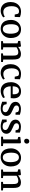

<svg xmlns="http://www.w3.org/2000/svg" viewBox="2297 -3143 857 5491"><g transform="rotate(90 2725.5 -397.5)"><path d="M469.2 -540 464.4 -389.6H396.5L374 -481Q367.2 -497.1 346.9 -504.9Q326.7 -512.7 298.3 -512.7Q255.4 -512.7 223.6 -489Q191.9 -465.3 174.3 -418.2Q156.7 -371.1 156.7 -301.8Q156.7 -221.2 177.7 -168Q198.7 -114.7 234.9 -89.4Q271 -64 316.4 -64Q358.9 -64 394.8 -76.4Q430.7 -88.9 456.1 -106.9L477.1 -62Q459.5 -43.9 430.2 -27.1Q400.9 -10.3 364.5 0.5Q328.1 11.2 291.5 11.2Q209 11.2 151.9 -25.4Q94.7 -62 66.2 -125.7Q37.6 -189.5 37.6 -270.5Q37.6 -354 69.8 -422.1Q102.1 -490.2 165.5 -530.3Q229 -570.3 318.8 -570.3Q389.2 -570.3 469.2 -540Z M1067.4 -279.3Q1067.4 -189 1030 -123Q992.7 -57.1 931.9 -22.9Q871.1 11.2 802.2 11.2Q717.3 11.2 660.9 -26.4Q604.5 -64 577.1 -129.6Q549.8 -195.3 549.8 -279.8Q549.8 -369.1 587.2 -435.1Q624.5 -501 685.3 -535.6Q746.1 -570.3 814.5 -570.3Q899.4 -570.3 956.1 -532.7Q1012.7 -495.1 1040 -429.4Q1067.4 -363.8 1067.4 -279.3ZM808.6 -509.8Q741.2 -509.8 707 -454.3Q672.9 -398.9 672.9 -288.6Q672.9 -178.7 705.8 -114Q738.8 -49.3 808.6 -49.3Q943.8 -49.3 943.8 -270.5Q943.8 -380.4 911.4 -445.1Q878.9 -509.8 808.6 -509.8Z M1219.7 -61.5V-470.7L1149.9 -490.2V-548.8L1294.4 -568.4H1296.9L1319.8 -549.3V-509.8L1319.3 -487.3Q1341.8 -507.3 1375.7 -525.9Q1409.7 -544.4 1448.5 -556.2Q1487.3 -567.9 1522 -567.9Q1585.4 -567.9 1620.1 -544.2Q1654.8 -520.5 1668.5 -471.2Q1682.1 -421.9 1682.1 -337.4V-61.5L1752.4 -53.2V0H1507.3V-53.2L1569.8 -61.5V-337.9Q1569.8 -394.5 1562.3 -427Q1554.7 -459.5 1533.7 -475.8Q1512.7 -492.2 1471.7 -492.2Q1436.5 -492.2 1398.4 -477.1Q1360.4 -461.9 1331.5 -440.4V-61.5L1398.9 -53.2V0H1155.8V-53.2Z M2246.6 -540 2241.7 -389.6H2173.8L2151.4 -481Q2144.5 -497.1 2124.3 -504.9Q2104 -512.7 2075.7 -512.7Q2032.7 -512.7 2001 -489Q1969.2 -465.3 1951.7 -418.2Q1934.1 -371.1 1934.1 -301.8Q1934.1 -221.2 1955.1 -168Q1976.1 -114.7 2012.2 -89.4Q2048.3 -64 2093.8 -64Q2136.2 -64 2172.1 -76.4Q2208 -88.9 2233.4 -106.9L2254.4 -62Q2236.8 -43.9 2207.5 -27.1Q2178.2 -10.3 2141.8 0.5Q2105.5 11.2 2068.8 11.2Q1986.3 11.2 1929.2 -25.4Q1872.1 -62 1843.5 -125.7Q1814.9 -189.5 1814.9 -270.5Q1814.9 -354 1847.2 -422.1Q1879.4 -490.2 1942.9 -530.3Q2006.3 -570.3 2096.2 -570.3Q2166.5 -570.3 2246.6 -540Z M2592.3 -570.3Q2686 -570.3 2737.3 -519Q2788.6 -467.8 2792 -371.1V-353.5Q2792 -302.2 2786.1 -275.4H2447.8Q2449.7 -203.6 2472.2 -156.2Q2494.6 -108.9 2531.2 -86.4Q2567.9 -64 2613.8 -64Q2653.8 -64 2696 -77.9Q2738.3 -91.8 2762.2 -109.9L2782.7 -63Q2764.2 -43.9 2731.7 -26.9Q2699.2 -9.8 2659.4 0.7Q2619.6 11.2 2580.6 11.2Q2498.5 11.2 2442.1 -25.1Q2385.7 -61.5 2357.9 -126.7Q2330.1 -191.9 2330.1 -278.8Q2330.1 -364.7 2363.8 -431.2Q2397.5 -497.6 2457 -533.9Q2516.6 -570.3 2592.3 -570.3ZM2674.8 -332Q2676.8 -349.6 2676.8 -374Q2676.3 -436 2650.9 -473.6Q2625.5 -511.2 2570.8 -511.2Q2516.1 -511.2 2484.1 -470.5Q2452.1 -429.7 2447.8 -332Z M2958.5 -158.7 2978 -84.5Q2983.9 -74.2 3000.7 -64.9Q3017.6 -55.7 3040.5 -49.8Q3063.5 -43.9 3087.4 -43.9Q3142.6 -43.9 3166 -64.7Q3189.5 -85.4 3189.5 -121.6Q3189.5 -147 3173.6 -166.3Q3157.7 -185.5 3126.5 -202.6Q3095.2 -219.7 3041.5 -241.2Q2963.9 -271.5 2928.2 -312.7Q2892.6 -354 2892.6 -419.4Q2892.6 -463.4 2919.2 -496.8Q2945.8 -530.3 2992.2 -548.8Q3038.6 -567.4 3096.7 -567.4Q3141.6 -567.4 3175.8 -560.3Q3210 -553.2 3244.6 -542L3262.2 -536.6V-413.1H3199.7L3178.7 -481.4Q3172.9 -494.1 3147.2 -503.4Q3121.6 -512.7 3089.8 -512.7Q3044.9 -512.7 3020.5 -493.7Q2996.1 -474.6 2996.1 -443.8Q2996.1 -416.5 3010.5 -397.9Q3024.9 -379.4 3046.4 -367.7Q3067.9 -356 3106.4 -339.8L3125.5 -331.5Q3181.2 -307.6 3215.8 -286.6Q3250.5 -265.6 3273.4 -232.9Q3296.4 -200.2 3296.4 -152.8Q3296.4 -104 3270.8 -66.9Q3245.1 -29.8 3196.5 -9.3Q3147.9 11.2 3081.5 11.2Q3031.7 11.2 2977.1 -2.4Q2922.4 -16.1 2889.6 -30.8V-158.7Z M3467.8 -158.7 3487.3 -84.5Q3493.2 -74.2 3510 -64.9Q3526.9 -55.7 3549.8 -49.8Q3572.8 -43.9 3596.7 -43.9Q3651.9 -43.9 3675.3 -64.7Q3698.7 -85.4 3698.7 -121.6Q3698.7 -147 3682.9 -166.3Q3667 -185.5 3635.7 -202.6Q3604.5 -219.7 3550.8 -241.2Q3473.1 -271.5 3437.5 -312.7Q3401.9 -354 3401.9 -419.4Q3401.9 -463.4 3428.5 -496.8Q3455.1 -530.3 3501.5 -548.8Q3547.9 -567.4 3606 -567.4Q3650.9 -567.4 3685.1 -560.3Q3719.2 -553.2 3753.9 -542L3771.5 -536.6V-413.1H3709L3688 -481.4Q3682.1 -494.1 3656.5 -503.4Q3630.9 -512.7 3599.1 -512.7Q3554.2 -512.7 3529.8 -493.7Q3505.4 -474.6 3505.4 -443.8Q3505.4 -416.5 3519.8 -397.9Q3534.2 -379.4 3555.7 -367.7Q3577.1 -356 3615.7 -339.8L3634.8 -331.5Q3690.4 -307.6 3725.1 -286.6Q3759.8 -265.6 3782.7 -232.9Q3805.7 -200.2 3805.7 -152.8Q3805.7 -104 3780 -66.9Q3754.4 -29.8 3705.8 -9.3Q3657.2 11.2 3590.8 11.2Q3541 11.2 3486.3 -2.4Q3431.6 -16.1 3398.9 -30.8V-158.7Z M3888.2 0ZM3967.3 -61.5V-470.7L3896.5 -490.7V-548.3L4051.8 -568.4H4054.2L4079.1 -549.3V-61.5L4157.2 -53.2V0H3888.2V-53.2ZM4020.5 -806.2H4021Q4041.5 -806.2 4056.6 -796.6Q4071.8 -787.1 4079.8 -771.5Q4087.9 -755.9 4087.9 -738.3Q4087.9 -704.1 4068.4 -682.1Q4048.8 -660.2 4011.7 -660.2H4011.2Q3982.9 -660.2 3965.1 -679.2Q3947.3 -698.2 3947.3 -727.1Q3947.3 -760.3 3966.6 -783.2Q3985.8 -806.2 4020.5 -806.2Z M4740.7 -279.3Q4740.7 -189 4703.4 -123Q4666 -57.1 4605.2 -22.9Q4544.4 11.2 4475.6 11.2Q4390.6 11.2 4334.2 -26.4Q4277.8 -64 4250.5 -129.6Q4223.1 -195.3 4223.1 -279.8Q4223.1 -369.1 4260.5 -435.1Q4297.9 -501 4358.6 -535.6Q4419.4 -570.3 4487.8 -570.3Q4572.8 -570.3 4629.4 -532.7Q4686 -495.1 4713.4 -429.4Q4740.7 -363.8 4740.7 -279.3ZM4481.9 -509.8Q4414.6 -509.8 4380.4 -454.3Q4346.2 -398.9 4346.2 -288.6Q4346.2 -178.7 4379.2 -114Q4412.1 -49.3 4481.9 -49.3Q4617.2 -49.3 4617.2 -270.5Q4617.2 -380.4 4584.7 -445.1Q4552.2 -509.8 4481.9 -509.8Z M4893.1 -61.5V-470.7L4823.2 -490.2V-548.8L4967.8 -568.4H4970.2L4993.2 -549.3V-509.8L4992.7 -487.3Q5015.1 -507.3 5049.1 -525.9Q5083 -544.4 5121.8 -556.2Q5160.6 -567.9 5195.3 -567.9Q5258.8 -567.9 5293.5 -544.2Q5328.1 -520.5 5341.8 -471.2Q5355.5 -421.9 5355.5 -337.4V-61.5L5425.8 -53.2V0H5180.7V-53.2L5243.2 -61.5V-337.9Q5243.2 -394.5 5235.6 -427Q5228 -459.5 5207 -475.8Q5186 -492.2 5145 -492.2Q5109.9 -492.2 5071.8 -477.1Q5033.7 -461.9 5004.9 -440.4V-61.5L5072.3 -53.2V0H4829.1V-53.2Z"/></g></svg>

Font: Merriweather
Style: Regular
Weight: 400
Designer: Eben Sorkin
Foundry: Eben Sorkin
Version: Version 1.584; ttfautohint (v1.6)